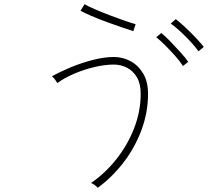

<svg xmlns="http://www.w3.org/2000/svg" viewBox="-20 -837 1040 913"><path d="M445 56Q440 50 430.5 43Q421 36 413 33Q479 -12 532.5 -79Q586 -146 617.5 -226.5Q649 -307 649 -391Q649 -439 631 -469.5Q613 -500 584 -515Q555 -530 521 -530Q479 -530 428.5 -518Q378 -506 331.5 -486Q285 -466 253 -442Q249 -449 241 -459.5Q233 -470 227 -474Q262 -494 313 -515.5Q364 -537 419.5 -551.5Q475 -566 521 -566Q564 -566 601 -546Q638 -526 661 -487Q684 -448 684 -391Q684 -302 652.5 -218Q621 -134 567 -64Q513 6 445 56ZM614 -689Q598 -694 563.5 -705.5Q529 -717 488.5 -732Q448 -747 414 -761.5Q380 -776 363 -786L382 -817Q397 -808 429 -794Q461 -780 499 -765.5Q537 -751 571.5 -739Q606 -727 625 -722ZM924 -593Q910 -613 886.5 -638.5Q863 -664 837.5 -687.5Q812 -711 792 -725L816 -746Q834 -732 860.5 -707.5Q887 -683 911.5 -657Q936 -631 949 -614ZM850 -523Q837 -544 814 -570Q791 -596 766.5 -620.5Q742 -645 723 -660L747 -680Q765 -666 790 -640Q815 -614 839 -587.5Q863 -561 875 -543Z"/></svg>

Font: Zen Kaku Gothic New Light
Style: Regular
Weight: 300
Designer: Yoshimichi Ohira
Foundry: Positype
Version: Version 1.002